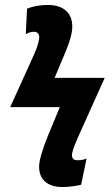

<svg xmlns="http://www.w3.org/2000/svg" viewBox="-20 -744 450 774"><path d="M231 10C263 10 293 4 307 1L329 -105C321 -101 308 -98 292 -98C276 -98 267 -107 271 -127C275 -145 284 -167 295 -192L402 -430H200L238 -520C256 -563 263 -584 268 -607C283 -678 248 -724 173 -724C143 -724 113 -719 89 -709L84 -606C94 -613 108 -616 117 -616C131 -616 142 -606 137 -583C132 -558 124 -539 113 -515L21 -312H221L175 -201C159 -162 147 -127 141 -100C126 -30 163 10 231 10Z"/></svg>

Font: Noto Sans ExtraCondensed
Style: Bold Italic
Weight: 700
Width: 2
Italic angle: -12°
Designer: Monotype Design Team
Foundry: Monotype Imaging Inc.
Version: Version 2.013